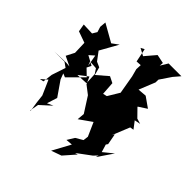

<svg xmlns="http://www.w3.org/2000/svg" viewBox="-226 -1040 1462 1483"><g transform="rotate(30 504.5 -298.5)"><path d="M341 -512 406 -490 421 -446 401 -353 308 -373 395 -409 405 -346C422 -323 440 -301 457 -278L502 -136L481 -78L598 -121L617 0L601 39L536 57L486 104L540 114L425 235L513 228L618 158H594L723 107L761 84L748 106L863 7L769 49L767 -17L781 -29L788 -120L771 -103L864 -226L895 -223L867 -291L917 -288L878 -312L829 -399L787 -365L837 -395L911 -419L845 -498L774 -511L860 -625L876 -680L847 -636L952 -727L1009 -766L874 -802L823 -753L834 -783L768 -816L675 -752L626 -798L659 -805L652 -692L694 -683L680 -639V-575L666 -420L689 -444L667 -422L568 -327L657 -343L553 -346L574 -453L531 -491L425 -440V-508L388 -538L356 -618L474 -739L412 -715L293 -832L275 -783L277 -737L246 -707L156 -735L150 -671L231 -615L207 -512L156 -456L222 -399L186 -412L63 -441L171 -412L202 -374L136 -274L106 -199L73 -201L133 -230C139 -187 147 -144 153 -100L143 -33L134 48L130 45L161 -20L267 -75L214 -66L262 -141L213 -278L208 -329L234 -309L380 -393L341 -458L368 -488L305 -548L353 -572L345 -475Z"/></g></svg>

Font: Hussar Lance
Style: ExBdObl
Weight: 700
Foundry: Cannot Into Space Fonts, PlusOne Fonts
Version: Version 2.270